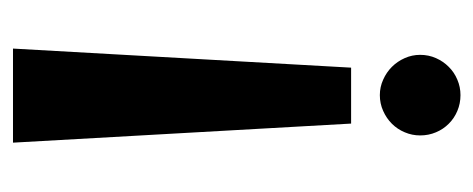

<svg xmlns="http://www.w3.org/2000/svg" viewBox="-240 -500 739 300"><g transform="rotate(-90 130.0 -350.5)"><path d="M173.8 -171.9H86.4L56.6 -700.2H203.6ZM193.8 -64Q193.8 -50.8 188.7 -39.3Q183.6 -27.8 175 -19.3Q166.5 -10.7 155 -5.9Q143.6 -1 130.9 -1Q117.7 -1 106.2 -5.9Q94.7 -10.7 86.2 -19.3Q77.6 -27.8 72.8 -39.3Q67.9 -50.8 67.9 -64Q67.9 -76.7 72.8 -88.1Q77.6 -99.6 86.2 -108.2Q94.7 -116.7 106.2 -121.8Q117.7 -127 130.9 -127Q143.6 -127 155 -121.8Q166.5 -116.7 175 -108.2Q183.6 -99.6 188.7 -88.1Q193.8 -76.7 193.8 -64Z"/></g></svg>

Font: Audiowide
Style: Regular
Weight: 400
Version: Version 1.003